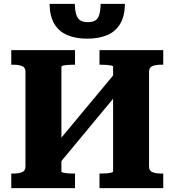

<svg xmlns="http://www.w3.org/2000/svg" viewBox="-20 -968 898 988"><path d="M227 -177 574 -594 631 -543 285 -126ZM38 0V-75H49Q76 -75 93.5 -82Q111 -89 111 -111V-599Q111 -621 93.5 -628Q76 -635 49 -635H38V-710H366V-635H358Q345 -635 330.5 -634Q316 -633 306 -631Q296 -629 296 -625V-85Q296 -82 306 -79.5Q316 -77 330.5 -76Q345 -75 358 -75H366V0ZM492 0V-75H500Q514 -75 528 -76Q542 -77 552 -79.5Q562 -82 562 -85V-625Q562 -629 552 -631Q542 -633 528 -634Q514 -635 500 -635H492V-710H820V-635H809Q782 -635 764.5 -628Q747 -621 747 -599V-111Q747 -89 764.5 -82Q782 -75 809 -75H820V0ZM429 -769Q369 -769 326 -787.5Q283 -806 259.5 -845.5Q236 -885 235 -948H365Q366 -912 373 -891.5Q380 -871 394 -862.5Q408 -854 432 -854Q456 -854 470 -862.5Q484 -871 490.5 -891.5Q497 -912 498 -948H623Q622 -885 598.5 -845.5Q575 -806 532 -787.5Q489 -769 429 -769Z"/></svg>

Font: Roboto Serif
Style: Bold
Weight: 700
Designer: Greg Gazdowicz
Foundry: Commercial Type
Version: Version 1.008